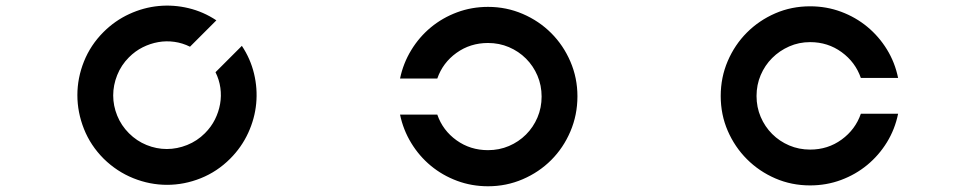

<svg xmlns="http://www.w3.org/2000/svg" viewBox="-20 -647 3404 670"><path d="M341 -535Q381 -575 431 -598Q481 -621 533.5 -626Q586 -631 638 -618.5Q690 -606 735 -576L643 -484Q617 -497 588.5 -501Q560 -505 532 -500Q504 -495 478 -482Q452 -469 430 -447Q403 -420 389 -385Q375 -350 375 -314Q375 -278 389 -243.5Q403 -209 430 -182Q457 -155 491.5 -141Q526 -127 562 -127Q598 -127 633 -141Q668 -155 695 -182Q717 -204 730 -230Q743 -256 748 -284Q753 -312 749 -340.5Q745 -369 732 -395L824 -487Q854 -442 866.5 -390Q879 -338 874 -285.5Q869 -233 846 -183Q823 -133 783 -93Q738 -48 680.5 -25Q623 -2 563 -2Q503 -2 445.5 -25Q388 -48 342 -93Q296 -139 273 -197Q250 -255 250 -315Q250 -375 273 -432.5Q296 -490 341 -535Z M1683 3Q1626 3 1575 -16Q1524 -35 1483.5 -68.5Q1443 -102 1415 -148Q1387 -194 1376 -247H1506Q1525 -192 1573 -157.5Q1621 -123 1683 -123Q1722 -123 1756 -137.5Q1790 -152 1815.5 -177.5Q1841 -203 1855.5 -237Q1870 -271 1870 -310Q1870 -349 1855.5 -383Q1841 -417 1815.5 -442.5Q1790 -468 1756 -482.5Q1722 -497 1683 -497Q1621 -497 1573 -462.5Q1525 -428 1506 -373H1376Q1387 -426 1415 -472Q1443 -518 1483.5 -551.5Q1524 -585 1575 -604Q1626 -623 1683 -623Q1747 -623 1804 -598.5Q1861 -574 1903.5 -531.5Q1946 -489 1970.5 -432Q1995 -375 1995 -311Q1995 -246 1970.5 -188.5Q1946 -131 1903.5 -88.5Q1861 -46 1804 -21.5Q1747 3 1683 3Z M2807 -625Q2864 -625 2915 -606Q2966 -587 3006.5 -553.5Q3047 -520 3075 -474.5Q3103 -429 3114 -375H2984Q2965 -430 2917 -465Q2869 -500 2807 -500Q2768 -500 2734 -485Q2700 -470 2674.5 -444.5Q2649 -419 2634.5 -385Q2620 -351 2620 -312Q2620 -273 2634.5 -239Q2649 -205 2674.5 -179.5Q2700 -154 2734 -139.5Q2768 -125 2807 -125Q2869 -125 2917 -160Q2965 -195 2984 -250H3114Q3103 -196 3075 -150.5Q3047 -105 3006.5 -71.5Q2966 -38 2915 -19Q2864 0 2807 0Q2742 0 2685.5 -24.5Q2629 -49 2586.5 -91.5Q2544 -134 2519.5 -190.5Q2495 -247 2495 -312Q2495 -377 2519.5 -434Q2544 -491 2586.5 -533.5Q2629 -576 2685.5 -600.5Q2742 -625 2807 -625Z"/></svg>

Font: Eyechart
Style: Regular
Weight: 400
Designer: Peter Wiegel
Foundry: Peter Wiegel
Version: Version 1.000